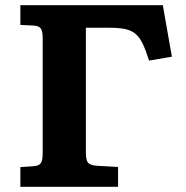

<svg xmlns="http://www.w3.org/2000/svg" viewBox="-20 -720 718 740"><path d="M58.5 0V-76L111 -79.5Q131 -81.5 137.7 -92Q144.5 -102.5 144.5 -131V-574Q144.5 -600.5 137 -610.5Q129.5 -620.5 109 -621.5L58.5 -624V-700H607.5L642.5 -501.5L554.5 -486.5Q542 -526.5 530 -551.5Q518 -576.5 502 -589.7Q486 -603 462.5 -608Q439 -613 403.5 -613H311V-132Q311 -102.5 319.3 -92.8Q327.5 -83 354 -81L435 -76.5V0Z"/></svg>

Font: Literata Variable Black
Style: Regular
Weight: 900
Designer: Latin by Veronika Burian and Jose Scaglione. Greek by Irene Vlachou. Cyrillic by Vera Evstafieva.
Foundry: TypeTogether
Version: Version 3.021